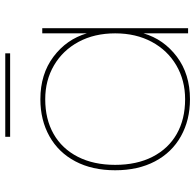

<svg xmlns="http://www.w3.org/2000/svg" viewBox="-26 -690 724 711"><g transform="rotate(-90 335.5 -335.0)"><path d="M60 -270Q60 -355 93 -417.5Q126 -480 186 -513.5Q246 -547 323 -547Q416 -547 480.5 -498.5Q545 -450 567 -375V-540H586V0H567V-165Q545 -90 480.5 -41.5Q416 7 323 7Q246 7 186 -26.5Q126 -60 93 -122.5Q60 -185 60 -270ZM567 -270Q567 -347 535.5 -405.5Q504 -464 448.5 -496.5Q393 -529 323 -529Q249 -529 194.5 -498Q140 -467 110 -408.5Q80 -350 80 -270Q80 -190 110 -131.5Q140 -73 194.5 -42Q249 -11 323 -11Q393 -11 448.5 -43.5Q504 -76 535.5 -134.5Q567 -193 567 -270ZM493 -677V-659H184V-677Z"/></g></svg>

Font: Fz Poppins Thin
Style: Regular
Weight: 100
Designer: Ninad Kale (Devanagari), Jonny Pinhorn (Latin)
Foundry: Indian Type Foundry
Version: Vit hóa bi Vntype.Com & FontZin.Com